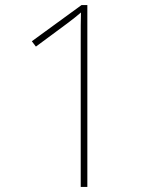

<svg xmlns="http://www.w3.org/2000/svg" viewBox="-20 -734 591 754"><path d="M297 0H323V-714H300L105 -572L121 -551L244 -642C269 -661 282 -671 298 -685C297 -658 297 -620 297 -563Z"/></svg>

Font: Noto Sans Devanagari UI Thin
Style: Regular
Weight: 100
Designer: Jelle Bosma - Monotype Design Team
Foundry: Monotype Imaging Inc.
Version: Version 2.004